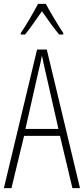

<svg xmlns="http://www.w3.org/2000/svg" viewBox="-20 -969 432 989"><path d="M216 -949H176C153 -905 111 -833 87 -799V-791H109C135 -822 170 -875 196 -911C224 -872 257 -823 285 -791H306V-799C289 -823 241 -902 216 -949ZM353 0H392L221 -714H171L0 0H39L104 -269H289ZM215 -596 281 -305H111L177 -597C185 -631 191 -654 196 -683C202 -654 207 -630 215 -596Z"/></svg>

Font: Noto Sans Kannada ExtraCondensed ExtraLight
Style: Regular
Weight: 200
Width: 2
Designer: Jelle Bosma - Monotype Design Team
Foundry: Monotype Imaging Inc.
Version: Version 2.005